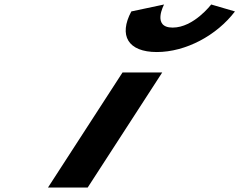

<svg xmlns="http://www.w3.org/2000/svg" viewBox="-20 -836 1067 856"><path d="M921.5 -816C921.5 -816 843.8 -713 749.8 -713C655.8 -713 711.5 -816 711.5 -816L565.5 -785C508.2 -678 550.2 -604 679.2 -604C808.2 -604 946.2 -678 1027.5 -785ZM526.3 -513H703.3L371 0H194Z"/></svg>

Font: Hussar
Style: BdWodka
Weight: 700
Foundry: Cannot Into Space Fonts
Version: Version 2.00